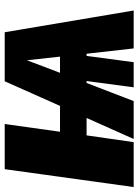

<svg xmlns="http://www.w3.org/2000/svg" viewBox="88 -664 574 795"><g transform="rotate(-90 374.5 -267.0)"><path d="M571 0 549 -195H540L514 0H410L436 -195H428L353 0H196L283 -195H211L183 0H-3L71 -534H258L226 -305H333L435 -534H638L728 0ZM470 -305H537L522 -442Z"/></g></svg>

Font: Fira Sans Condensed Black
Style: Italic
Weight: 900
Width: 3
Italic angle: -8°
Designer: Carrois Corporate & Edenspiekermann AG
Foundry: Carrois Corporate GbR & Edenspiekermann AG
Version: Version 4.203